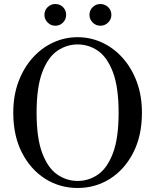

<svg xmlns="http://www.w3.org/2000/svg" viewBox="-20 -923 776 955"><path d="M366 12Q277 12 204.5 -34Q132 -80 89 -164Q46 -248 46 -362Q46 -448 72 -517Q98 -586 142.5 -635.5Q187 -685 244.5 -711.5Q302 -738 366 -738Q430 -738 487.5 -711.5Q545 -685 589.5 -635.5Q634 -586 660 -517Q686 -448 686 -362Q686 -248 643 -164Q600 -80 527.5 -34Q455 12 366 12ZM366 -23Q421 -23 467 -54.5Q513 -86 541.5 -160.5Q570 -235 570 -362Q570 -490 541.5 -564.5Q513 -639 467 -670.5Q421 -702 366 -702Q312 -702 265.5 -670.5Q219 -639 190.5 -564.5Q162 -490 162 -362Q162 -235 190.5 -160.5Q219 -86 265.5 -54.5Q312 -23 366 -23ZM479 -795Q457 -795 441 -811Q425 -827 425 -849Q425 -872 441 -887.5Q457 -903 479 -903Q502 -903 518 -887.5Q534 -872 534 -849Q534 -827 518 -811Q502 -795 479 -795ZM255 -795Q233 -795 217 -811Q201 -827 201 -849Q201 -872 217 -887.5Q233 -903 255 -903Q278 -903 293.5 -887.5Q309 -872 309 -849Q309 -827 293.5 -811Q278 -795 255 -795Z"/></svg>

Font: Zen Old Mincho Medium
Style: Regular
Weight: 500
Designer: Yoshimichi Ohira
Foundry: Positype
Version: Version 1.500